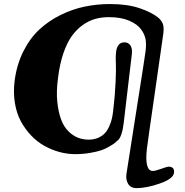

<svg xmlns="http://www.w3.org/2000/svg" viewBox="-20 -762 928 965"><path d="M53.2 -353.5Q63.5 -436 96.9 -502.9Q130.4 -569.8 177.5 -613.5Q224.6 -657.2 284.7 -686.8Q344.7 -716.3 406.5 -729Q468.3 -741.7 532.7 -741.7Q620.6 -741.7 681.9 -720.7Q743.2 -699.7 775.4 -673.3Q793 -658.2 798.8 -641.1Q804.7 -624 800.8 -592.8Q798.8 -574.7 761.2 -316.2Q723.6 -57.6 718.3 -14.2Q711.9 41 719.5 69.1Q727.1 97.2 747.1 97.2Q761.2 97.2 790.5 86.4Q819.8 75.7 827.1 75.7Q858.4 75.7 854.5 106.9Q850.6 136.7 783.4 160.2Q716.3 183.6 666.5 183.6Q637.7 183.6 624.8 163.3Q611.8 143.1 615.2 114.3Q617.2 98.6 662.8 -189.5Q708.5 -477.5 711.9 -506.8Q716.3 -545.4 710.7 -569.1Q705.1 -592.8 688.5 -615.2Q670.4 -640.1 629.4 -658Q588.4 -675.8 526.4 -675.8Q490.2 -675.8 458 -666.7Q425.8 -657.7 394.8 -635.5Q363.8 -613.3 339.8 -579.3Q315.9 -545.4 298.1 -492.9Q280.3 -440.4 272 -373Q262.2 -301.8 268.1 -248.8Q273.9 -195.8 287.8 -159.7Q301.8 -123.5 324.7 -101.3Q347.7 -79.1 372.6 -69.6Q397.5 -60.1 425.3 -60.1Q452.6 -60.1 473.9 -69.6Q495.1 -79.1 507.8 -93.3Q520.5 -107.4 529.5 -128.2Q538.6 -148.9 542.5 -166.5Q546.4 -184.1 548.8 -205.6Q558.1 -281.7 561 -350.1Q564 -418.5 562.3 -444.1Q560.5 -469.7 563 -498.5Q568.8 -549.3 605.5 -549.3Q625.5 -549.3 635.7 -533.2Q646 -517.1 642.6 -489.3Q639.2 -462.4 621.1 -308.3Q603 -154.3 601.6 -142.6Q593.3 -75.7 573.2 -57.6Q562 -47.4 555.9 -42.5Q549.8 -37.6 529.1 -25.4Q508.3 -13.2 487.8 -6.3Q467.3 0.5 432.4 6.6Q397.5 12.7 357.4 12.7Q318.4 12.7 278.8 2Q239.3 -8.8 202.9 -29.1Q166.5 -49.3 136.2 -81.3Q106 -113.3 84.7 -152.6Q63.5 -191.9 54.9 -243.9Q46.4 -295.9 53.2 -353.5Z"/></svg>

Font: Cooper* Medium
Style: Italic
Weight: 500
Italic angle: -7°
Designer: Owen Earl
Foundry: indestructible type*
Version: Version 0.001